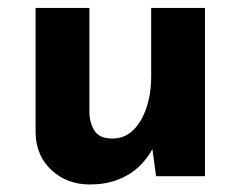

<svg xmlns="http://www.w3.org/2000/svg" viewBox="-20 -457 624 498"><path d="M212.9 21.5Q154.3 21.5 114.3 -15.1Q74.2 -51.8 72.3 -110.4V-436.5H211.9V-162.1Q213.9 -132.8 227.1 -115.2Q240.2 -97.7 271.5 -97.7Q302.7 -97.7 324.7 -118.7Q346.7 -139.6 359.4 -176.3Q372.1 -212.9 372.1 -258.8V-436.5H511.7V0H384.8L374 -80.1L376 -71.3Q361.3 -43.9 338.4 -22.9Q315.4 -2 283.7 9.8Q252 21.5 212.9 21.5Z"/></svg>

Font: Josefin Sans CFJ
Style: Bold
Weight: 700
Designer: Santiago Orozco
Foundry: Typemade
Version: Version 2.001